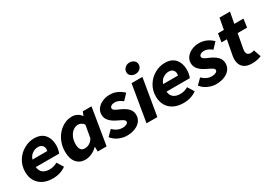

<svg xmlns="http://www.w3.org/2000/svg" viewBox="3 -1633 3459 2486"><g transform="rotate(-30 1733.0 -390.0)"><path d="M25 -240Q25 -332 70.5 -405Q116 -478 189 -519Q262 -560 340 -560Q443 -560 495 -499Q547 -438 547 -341Q547 -306 539.5 -273Q532 -240 525 -226H176Q188 -110 321 -110Q351 -110 382.5 -119.5Q414 -129 435 -143L494 -48Q458 -20 407 -3.5Q356 13 295 13Q216 13 155 -16.5Q94 -46 59.5 -103Q25 -160 25 -240ZM409 -332Q412 -346 412 -358Q412 -394 390.5 -415.5Q369 -437 327 -437Q285 -437 245 -411Q205 -385 187 -332Z M603 -210Q603 -306 645 -386.5Q687 -467 756.5 -513.5Q826 -560 905 -560Q946 -560 982.5 -541Q1019 -522 1039 -490H1041L1064 -547H1194L1104 0H971L970 -70H967Q929 -32 879 -9.5Q829 13 783 13Q701 13 652 -44.5Q603 -102 603 -210ZM974 -195 1007 -381Q992 -404 969.5 -416.5Q947 -429 923 -429Q883 -429 847.5 -402.5Q812 -376 791 -329Q770 -282 770 -225Q770 -118 846 -118Q928 -118 974 -195Z M1186 -91 1264 -168Q1327 -104 1407 -104Q1441 -104 1465 -116.5Q1489 -129 1489 -148Q1489 -166 1471 -179Q1453 -192 1404 -215L1378 -228Q1324 -254 1287.5 -293.5Q1251 -333 1251 -388Q1251 -437 1280.5 -476Q1310 -515 1360.5 -537.5Q1411 -560 1472 -560Q1583 -560 1671 -475L1593 -392Q1534 -441 1478 -441Q1446 -441 1425.5 -428Q1405 -415 1405 -396Q1405 -376 1424 -363Q1443 -350 1483 -333L1506 -323Q1569 -294 1605 -256.5Q1641 -219 1641 -160Q1641 -109 1610.5 -69.5Q1580 -30 1525.5 -8.5Q1471 13 1402 13Q1346 13 1285 -13.5Q1224 -40 1186 -91Z M1793 -547H1955L1863 0H1701ZM1805 -704Q1805 -740 1833.5 -766.5Q1862 -793 1902 -793Q1938 -793 1966.5 -771.5Q1995 -750 1995 -712Q1995 -674 1967 -649Q1939 -624 1898 -624Q1861 -624 1833 -645Q1805 -666 1805 -704Z M1979 -240Q1979 -332 2024.5 -405Q2070 -478 2143 -519Q2216 -560 2294 -560Q2397 -560 2449 -499Q2501 -438 2501 -341Q2501 -306 2493.5 -273Q2486 -240 2479 -226H2130Q2142 -110 2275 -110Q2305 -110 2336.5 -119.5Q2368 -129 2389 -143L2448 -48Q2412 -20 2361 -3.5Q2310 13 2249 13Q2170 13 2109 -16.5Q2048 -46 2013.5 -103Q1979 -160 1979 -240ZM2363 -332Q2366 -346 2366 -358Q2366 -394 2344.5 -415.5Q2323 -437 2281 -437Q2239 -437 2199 -411Q2159 -385 2141 -332Z M2521 -91 2599 -168Q2662 -104 2742 -104Q2776 -104 2800 -116.5Q2824 -129 2824 -148Q2824 -166 2806 -179Q2788 -192 2739 -215L2713 -228Q2659 -254 2622.5 -293.5Q2586 -333 2586 -388Q2586 -437 2615.5 -476Q2645 -515 2695.5 -537.5Q2746 -560 2807 -560Q2918 -560 3006 -475L2928 -392Q2869 -441 2813 -441Q2781 -441 2760.5 -428Q2740 -415 2740 -396Q2740 -376 2759 -363Q2778 -350 2818 -333L2841 -323Q2904 -294 2940 -256.5Q2976 -219 2976 -160Q2976 -109 2945.5 -69.5Q2915 -30 2860.5 -8.5Q2806 13 2737 13Q2681 13 2620 -13.5Q2559 -40 2521 -91Z M3099 -148Q3099 -175 3105 -206L3146 -422H3066L3085 -547H3173L3204 -713H3360L3329 -547H3466L3448 -422H3307L3266 -200Q3264 -191 3264 -178Q3264 -113 3327 -113Q3349 -113 3378 -122L3415 -14Q3353 13 3275 13Q3187 13 3143 -29.5Q3099 -72 3099 -148Z"/></g></svg>

Font: Nebula Sans Bold
Style: Regular
Weight: 700
Italic angle: -9°
Designer: Paul D. Hunt for Adobe (as Source Sans)
Foundry: Nebula Entertainment & Broadcasting LLC
Version: Version 1.010